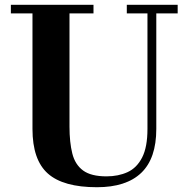

<svg xmlns="http://www.w3.org/2000/svg" viewBox="-20 -770 796 804"><path d="M25.5 -750H371.5V-714H271V-240Q271 -174 282.8 -127.2Q294.5 -80.5 328 -56Q361.5 -31.5 426 -31.5Q475.5 -31.5 514.2 -49.2Q553 -67 575.2 -110.5Q597.5 -154 597.5 -230V-714H511V-750H724V-714H634.5V-230Q634.5 -106.5 571.5 -46.2Q508.5 14 386 14Q245 14 180.5 -43.2Q116 -100.5 116 -230V-714H25.5Z"/></svg>

Font: Bodoni* 06pt
Style: Bold
Weight: 700
Version: Version 2.3